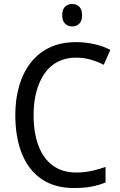

<svg xmlns="http://www.w3.org/2000/svg" viewBox="-20 -936 604 966"><path d="M362 -646Q311 -646 271 -625.5Q231 -605 204 -566Q177 -527 163 -474Q149 -421 149 -357Q149 -268 173.5 -203Q198 -138 246 -103Q294 -68 364 -68Q404 -68 440.5 -76Q477 -84 511 -96V-18Q477 -4 439.5 3Q402 10 352 10Q256 10 190 -34.5Q124 -79 90.5 -162Q57 -245 57 -358Q57 -437 76.5 -504Q96 -571 134.5 -620.5Q173 -670 230 -697Q287 -724 362 -724Q410 -724 454.5 -714Q499 -704 535 -685L502 -610Q473 -625 438 -635.5Q403 -646 362 -646ZM344 -916Q365 -916 379 -902Q393 -888 393 -859Q393 -831 379 -817Q365 -803 344 -803Q322 -803 307.5 -817Q293 -831 293 -859Q293 -888 307 -902Q321 -916 344 -916Z"/></svg>

Font: Noto Sans Hebrew SemiCondensed
Style: Regular
Weight: 400
Width: 4
Designer: Monotype Design Team
Foundry: Monotype Imaging Inc.
Version: Version 2.003